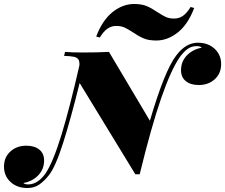

<svg xmlns="http://www.w3.org/2000/svg" viewBox="-102 -868 1128 962"><path d="M1006 -547Q1006 -500 974 -471Q942 -442 894 -442Q853 -442 829 -461.5Q805 -481 805 -516Q805 -560 834.5 -590.5Q864 -621 909 -629Q901 -637 884 -637Q857 -637 837.5 -622.5Q818 -608 799 -582Q755 -519 705.5 -376Q656 -233 598 5H576L297 -452Q253 -274 214.5 -152.5Q176 -31 142 11Q118 41 93.5 57.5Q69 74 35 74Q-17 74 -49.5 43.5Q-82 13 -82 -33Q-82 -80 -50 -109Q-18 -138 30 -138Q71 -138 95 -118.5Q119 -99 119 -64Q119 -20 89.5 10.5Q60 41 15 49Q22 56 40 56Q64 56 86.5 41Q109 26 126 1Q164 -55 206 -192.5Q248 -330 296 -541Q297 -561 290.5 -570.5Q284 -580 268 -583.5Q252 -587 219 -588L224 -608Q256 -605 313 -605Q387 -605 444 -608L649 -263Q723 -515 781 -590Q829 -654 889 -654Q941 -654 973.5 -623.5Q1006 -593 1006 -547ZM687 -807Q713 -790 730 -782.5Q747 -775 771 -775Q795 -775 814.5 -788.5Q834 -802 853 -833L871 -828Q840 -746 789 -705.5Q738 -665 681 -665Q643 -665 618 -675.5Q593 -686 564 -706Q538 -723 521 -730.5Q504 -738 480 -738Q456 -738 436.5 -724.5Q417 -711 398 -680L380 -685Q411 -767 462 -807.5Q513 -848 570 -848Q608 -848 633 -837.5Q658 -827 687 -807Z"/></svg>

Font: Playfair Display SC Black
Style: Italic
Weight: 900
Italic angle: -14°
Designer: Claus Eggers Sørensen
Foundry: Claus Eggers Sørensen
Version: Version 1.200; ttfautohint (v1.6)